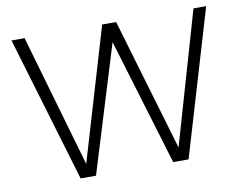

<svg xmlns="http://www.w3.org/2000/svg" viewBox="-76 -805 1153 909"><g transform="rotate(-10 500.0 -350.0)"><path d="M241 0 32 -700H95L279 -63L468 -700H535L723 -64L907 -700H968L760 0H686L502 -609L315 0Z"/></g></svg>

Font: Geologica Cursive Thin
Style: Regular
Weight: 250
Designer: Sindre Bremnes, Frode Helland
Foundry: Monokrom Skriftforlag AS
Version: Version 1.010;gftools[0.9.28]